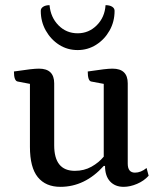

<svg xmlns="http://www.w3.org/2000/svg" viewBox="-20 -712 623 744"><path d="M214 12Q157 12 126.5 -25.5Q96 -63 96 -143V-387L49 -396Q34 -398 34 -435Q74 -441 96 -443.5Q118 -446 131 -446Q190 -446 190 -389V-149Q190 -50 270 -50Q306 -50 334.5 -66Q363 -82 382 -105V-387L334 -396Q320 -398 320 -435Q360 -441 381.5 -443.5Q403 -446 416 -446Q475 -446 475 -389V-78Q475 -43 503 -43Q526 -43 548 -61L556 -31Q538 -11 511 0.5Q484 12 459 12Q426 12 406.5 -9Q387 -30 387 -69H382Q309 12 214 12ZM281 -518Q241 -518 209 -538.5Q177 -559 157.5 -593.5Q138 -628 138 -670Q138 -680 147.5 -686Q157 -692 172 -692Q176 -645 206.5 -614Q237 -583 281 -583Q324 -583 355 -614Q386 -645 389 -692Q405 -692 414.5 -686Q424 -680 424 -670Q424 -628 404.5 -593.5Q385 -559 352.5 -538.5Q320 -518 281 -518Z"/></svg>

Font: Petrona Medium
Style: Regular
Weight: 500
Designer: Ringo R. Seeber
Foundry: Ringo R. Seeber
Version: Version 2.001; ttfautohint (v1.8.3)